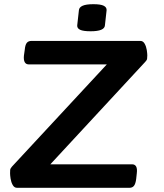

<svg xmlns="http://www.w3.org/2000/svg" viewBox="-20 -895 780 915"><path d="M61 0Q48 0 40.5 -13.5Q33 -27 30.5 -43.5Q28 -60 28 -69Q28 -78 28.5 -85Q29 -92 37 -101L489 -588H118Q90 -588 94 -630L98 -658Q100 -681 107.5 -690.5Q115 -700 130 -700H649Q662 -700 669.5 -686.5Q677 -673 679.5 -656.5Q682 -640 682 -631Q682 -622 681 -615Q680 -608 672 -600L220 -112H609Q637 -112 632 -70L629 -42Q626 -19 618.5 -9.5Q611 0 597 0ZM412 -746Q377 -746 362 -753Q347 -760 348 -774L356 -846Q357 -860 373.5 -867.5Q390 -875 425 -875Q460 -875 474.5 -867.5Q489 -860 488 -846L480 -774Q478 -746 412 -746Z"/></svg>

Font: Asap Expanded Expanded SemiBold
Style: Italic
Weight: 600
Width: 7
Italic angle: -6°
Designer: Pablo Cosgaya
Foundry: Omnibus-Type
Version: Version 3.001; ttfautohint (v1.8.4.7-5d5b)